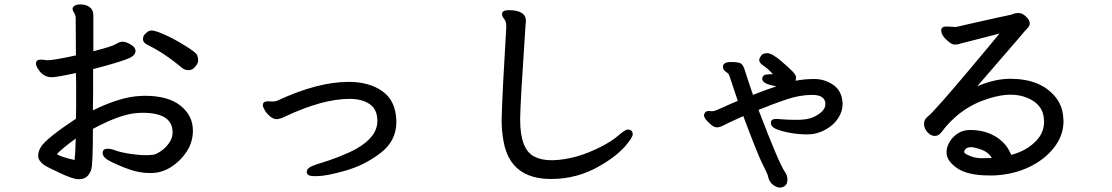

<svg xmlns="http://www.w3.org/2000/svg" viewBox="-20 -776 5040 870"><path d="M612 -341 636 -342Q742 -342 798 -297Q854 -252 854 -185V-177Q852 -128 824.5 -87Q797 -46 756.5 -20Q716 6 670 8H659Q605 8 545 -16Q485 -40 465 -53.5Q445 -67 445 -83Q445 -102 468 -102Q483 -102 506 -93.5Q529 -85 570 -79Q611 -73 630 -73H652Q656 -73 660 -73.5Q664 -74 675 -75Q686 -76 708 -90.5Q730 -105 745.5 -127Q761 -149 762 -172V-177Q762 -265 625 -265L603 -264Q525 -259 401 -192Q401 -27 393 -6Q378 36 339 36H334Q311 36 250.5 7.5Q190 -21 180 -28Q153 -48 153 -69.5Q153 -91 166 -111Q191 -150 324 -238Q325 -261 325 -285V-398Q325 -421 324 -445Q236 -426 214 -426Q176 -426 153 -463Q143 -478 143 -488Q143 -506 166 -506H167L196 -503Q223 -503 324 -525L323 -695Q323 -706 316 -717Q309 -728 309 -735V-737Q309 -740 310 -742Q318 -756 344 -756Q370 -756 386.5 -743.5Q403 -731 403 -707V-544Q487 -565 504.5 -576Q522 -587 535 -587Q548 -587 564 -579Q594 -564 594 -545Q594 -526 567 -513Q526 -495 402 -463V-366Q402 -321 401 -276Q523 -336 612 -341ZM633 -617Q650 -638 666.5 -638Q683 -638 725 -619.5Q767 -601 818 -569.5Q869 -538 873.5 -526Q878 -514 878 -502Q878 -490 865 -474Q852 -458 834.5 -458Q817 -458 804 -469Q726 -535 646 -574Q628 -584 628 -597Q628 -610 633 -617ZM318 -51Q322 -86 323 -148Q261 -103 238 -78Q254 -65 318 -51Z M1402 22Q1370 22 1370 3Q1370 -13 1393 -23Q1402 -27 1417 -32Q1527 -65 1593 -101Q1690 -155 1690 -228Q1690 -280 1655.5 -304Q1621 -328 1564 -328Q1443 -328 1274 -249Q1248 -236 1233.5 -236Q1219 -236 1204 -248.5Q1189 -261 1180 -276Q1171 -291 1171 -299Q1171 -317 1193 -317L1215 -316Q1227 -316 1237 -320Q1419 -405 1560 -405Q1653 -405 1713 -362.5Q1773 -320 1776 -229V-223Q1776 -137 1703.5 -82Q1631 -27 1544.5 -2.5Q1458 22 1418 22Z M2824 -189Q2847 -189 2847 -167Q2847 -157 2828 -132Q2786 -75 2699 -25Q2597 35 2477 35Q2293 35 2262 -134Q2253 -181 2253 -233Q2256 -355 2274 -652V-658Q2274 -679 2264.5 -690Q2255 -701 2255 -712Q2255 -730 2285 -730Q2363 -730 2363 -681V-680L2361 -658Q2337 -301 2337 -237V-233Q2337 -98 2402 -66Q2434 -50 2478 -50H2488Q2591 -54 2701 -110Q2751 -135 2782 -162Q2813 -189 2824 -189Z M3434 -418Q3434 -420 3434 -423Q3438 -436 3450 -438Q3470 -440 3482 -440Q3461 -464 3440.5 -477.5Q3420 -491 3420 -504Q3420 -509 3427.5 -522Q3435 -535 3456.5 -535Q3478 -535 3519 -500Q3560 -465 3573.5 -450Q3587 -435 3587 -426Q3587 -417 3585 -410Q3624 -418 3670 -418Q3716 -418 3754 -392.5Q3792 -367 3797 -318Q3798 -314 3798 -310V-303Q3798 -272 3778 -240.5Q3758 -209 3719.5 -188Q3681 -167 3639 -167Q3597 -167 3557.5 -174.5Q3518 -182 3495.5 -192Q3473 -202 3473 -219.5Q3473 -237 3496 -237H3502Q3503 -237 3528.5 -235Q3554 -233 3590.5 -233Q3627 -233 3651 -240Q3675 -247 3697.5 -264.5Q3720 -282 3720 -305V-309Q3716 -346 3660.5 -346Q3605 -346 3545 -326Q3485 -306 3417 -278Q3509 -37 3536 2Q3548 19 3548 37.5Q3548 56 3538 65Q3528 74 3513.5 74Q3499 74 3481.5 60.5Q3464 47 3459 18Q3457 11 3434.5 -34Q3412 -79 3348 -250Q3273 -216 3257.5 -207.5Q3242 -199 3229 -199Q3216 -199 3203 -210Q3170 -238 3170 -253V-255Q3170 -257 3171 -259Q3176 -273 3191 -273H3192L3207 -272Q3218 -272 3249 -286.5Q3280 -301 3323 -319Q3306 -368 3284 -436Q3281 -443 3268.5 -451.5Q3256 -460 3256 -473Q3256 -495 3291.5 -495Q3327 -495 3337.5 -488Q3348 -481 3355 -457.5Q3362 -434 3372 -405Q3382 -376 3392 -346Q3449 -369 3499 -385Q3434 -395 3434 -418Z M4798 -242 4799 -228V-227Q4799 -162 4756 -107Q4713 -52 4642 -18.5Q4571 15 4484 19H4462Q4365 19 4317 -14Q4269 -47 4269 -85Q4269 -123 4300 -155Q4331 -187 4376 -187Q4465 -187 4522 -134Q4548 -110 4562 -74Q4644 -96 4687 -152Q4711 -183 4711 -227L4710 -239Q4705 -304 4634 -333Q4600 -347 4558 -347Q4516 -347 4461 -330Q4330 -290 4245 -176Q4233 -160 4215.5 -160Q4198 -160 4182.5 -177Q4167 -194 4167 -214.5Q4167 -235 4183 -247Q4199 -259 4255.5 -323.5Q4312 -388 4368.5 -455.5Q4425 -523 4461.5 -566.5Q4498 -610 4509 -624Q4481 -617 4424 -602Q4367 -587 4351.5 -583.5Q4336 -580 4327.5 -577Q4319 -574 4306.5 -574Q4294 -574 4280 -586Q4245 -613 4245 -638Q4245 -656 4268 -656L4305 -654H4312Q4315 -654 4320.5 -655.5Q4326 -657 4350 -662.5Q4374 -668 4405.5 -675Q4437 -682 4490 -694Q4543 -706 4553 -707.5Q4563 -709 4572 -713Q4581 -717 4596.5 -717Q4612 -717 4629 -701Q4646 -685 4646 -671.5Q4646 -658 4636.5 -649Q4627 -640 4599 -606Q4562 -563 4408 -385Q4487 -419 4558 -419Q4695 -419 4762 -337Q4795 -297 4798 -242ZM4474 -60Q4459 -89 4415 -102Q4394 -109 4379.5 -109Q4365 -109 4357 -102.5Q4349 -96 4349 -86Q4350 -80 4375 -69.5Q4400 -59 4428.5 -59Q4457 -59 4474 -60Z"/></svg>

Font: LXGW ZhenKai
Style: Regular
Weight: 400
Designer: LXGW / Fontworks Inc.
Foundry: LXGW / Fontworks Inc.
Version: Version 0.800;June 8, 2025